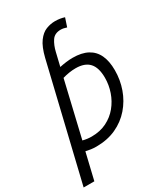

<svg xmlns="http://www.w3.org/2000/svg" viewBox="-251 -878 1017 1165"><g transform="rotate(-30 257.0 -295.5)"><path d="M-21 185 170 -613Q187 -682 213 -717Q239 -752 270 -764Q301 -776 332 -776Q350 -776 366.5 -773.5Q383 -771 398 -766L378 -706Q367 -710 356.5 -712Q346 -714 337 -714Q294 -714 274 -684Q254 -654 244 -611L222 -519Q245 -524 268.5 -527Q292 -530 314 -530Q377 -530 418 -508Q459 -486 479 -443Q499 -400 499 -337Q499 -269 477 -207Q455 -145 412.5 -96Q370 -47 309 -19Q248 9 170 9Q151 9 133 6.5Q115 4 98 0L54 185ZM176 -58Q236 -58 282 -81Q328 -104 359.5 -142.5Q391 -181 407.5 -229Q424 -277 424 -327Q424 -398 393 -432Q362 -466 298 -466Q276 -466 253 -462.5Q230 -459 206 -452L115 -66Q130 -62 145.5 -60Q161 -58 176 -58Z"/></g></svg>

Font: Ubuntu Sans
Style: Italic
Weight: 400
Italic angle: -13.5°
Designer: Dalton Maag Ltd
Foundry: Dalton Maag Ltd
Version: Version 1.006